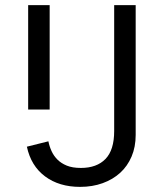

<svg xmlns="http://www.w3.org/2000/svg" viewBox="-20 -718 640 750"><path d="M510 -698V-191Q510 -144 494 -106.5Q478 -69 449.5 -43Q421 -17 381 -2.5Q341 12 293 12Q211 12 156 -29Q101 -70 85 -145L169 -166Q173 -146 181.5 -127.5Q190 -109 204.5 -94.5Q219 -80 241 -71Q263 -62 296 -62Q358 -62 392 -97Q426 -132 426 -206V-698ZM90 -698H174V-290H90Z"/></svg>

Font: IBM Plex Mono
Style: Regular
Weight: 400
Monospace: yes
Designer: Mike Abbink, Paul van der Laan, Pieter van Rosmalen
Foundry: Bold Monday
Version: Version 2.3